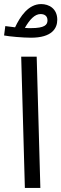

<svg xmlns="http://www.w3.org/2000/svg" viewBox="-37 -922 301 942"><path d="M115 -737C218 -737 244 -783 244 -825C244 -880 203 -902 165 -902C102 -902 62 -841 37 -788C18 -790 0 -793 -11 -794L-17 -748C7 -743 76 -737 115 -737ZM162 -853C180 -853 196 -845 196 -822C196 -800 182 -784 115 -784C106 -784 96 -784 85 -785C109 -827 134 -853 162 -853ZM85 0H161L143 -644H67Z"/></svg>

Font: Noto Sans Arabic UI Cn
Style: Regular
Weight: 400
Width: 3
Designer: Monotype Design Team, Nadine Chahine and Nizar Qandah
Foundry: Monotype Imaging Inc.
Version: Version 2.010